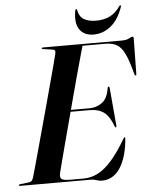

<svg xmlns="http://www.w3.org/2000/svg" viewBox="-71 -931 774 989"><g transform="rotate(-5 315.5 -436.0)"><path d="M254.5 -367H384.5Q420 -367 449.2 -388Q478.5 -409 486.5 -463Q487 -466 488.2 -467.8Q489.5 -469.5 491.5 -469.5Q494 -469.5 495.2 -467.8Q496.5 -466 497 -461.5L514 -269.5Q514.5 -263 514.2 -260.8Q514 -258.5 512 -257.5Q510 -257 508.5 -258.2Q507 -259.5 505 -263.5Q487.5 -313 459.8 -335.2Q432 -357.5 382 -357.5H250.5ZM358 0H-6.5Q-9.5 0 -11 -0.8Q-12.5 -1.5 -12.5 -3.5Q-12.5 -5.5 -10.8 -6.8Q-9 -8 -6 -8.5L40.5 -14Q50 -15 55.2 -21.2Q60.5 -27.5 63.5 -38Q69 -57 80 -96Q91 -135 105 -186.5Q119 -238 134.8 -295.5Q150.5 -353 166.2 -410.5Q182 -468 195.5 -518.8Q209 -569.5 219.2 -607.2Q229.5 -645 233.5 -663Q236 -674 232.8 -679Q229.5 -684 219.5 -685L173 -691.5Q169 -692 167.5 -693Q166 -694 166 -696Q166 -698 167.8 -699Q169.5 -700 172.5 -700H578Q605.5 -700 617.8 -707.5Q630 -715 636.5 -715Q643 -715 642.5 -706L640 -525Q640 -520 639.2 -517.2Q638.5 -514.5 636 -514.5Q634 -514.5 632.2 -516.5Q630.5 -518.5 629.5 -523Q611.5 -593 593.8 -629.2Q576 -665.5 552.8 -678.2Q529.5 -691 494 -691H376.5Q370 -669 358.8 -628.5Q347.5 -588 333 -535Q318.5 -482 303 -423.2Q287.5 -364.5 272 -306.2Q256.5 -248 242.8 -196.5Q229 -145 219.2 -106.5Q209.5 -68 204.5 -49.5Q201 -34.5 203.5 -25.5Q206 -16.5 217.8 -12.8Q229.5 -9 253.5 -9H321.5Q361 -9 396.8 -27.2Q432.5 -45.5 468.8 -86.8Q505 -128 545 -196Q549 -202.5 551.5 -202.5Q555.5 -202.5 554.5 -195Q550 -144 538.2 -105.8Q526.5 -67.5 508.5 -41.5Q490.5 -15.5 467.2 -2.8Q444 10 417 10Q401.5 10 388.2 5Q375 0 358 0ZM457 -813.5Q497.5 -813.5 528.2 -828.2Q559 -843 582 -876.5Q584 -879.5 585.2 -880.5Q586.5 -881.5 588.5 -881.5Q590.5 -881.5 591.2 -879.8Q592 -878 591 -874Q569.5 -810 529.2 -776.8Q489 -743.5 439 -743.5Q390 -743.5 366.8 -776.8Q343.5 -810 355 -874Q355.5 -878 357 -879.8Q358.5 -881.5 360.5 -881.5Q362.5 -881.5 363.8 -880.5Q365 -879.5 365 -876.5Q371.5 -841 396.2 -827.2Q421 -813.5 457 -813.5Z"/></g></svg>

Font: Fraunces 120pt SemiBold
Style: Italic
Weight: 600
Italic angle: -16°
Version: Version 1.000;[b76b70a41]